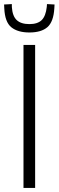

<svg xmlns="http://www.w3.org/2000/svg" viewBox="-58 -920 287 940"><path d="M57 0V-700H114V0ZM86 -761Q29 -761 -2.5 -786.5Q-34 -812 -37 -879Q-38 -888 -38 -898L0 -900Q0 -897 0 -893Q0 -889 0 -886Q3 -841 24 -821.5Q45 -802 86 -802Q126 -802 146 -821.5Q166 -841 171 -886Q171 -893 172 -900L209 -898Q209 -889 208 -879Q204 -813 174 -787Q144 -761 86 -761Z"/></svg>

Font: Georama SemiCondensed Light
Style: Regular
Weight: 300
Width: 4
Designer: Jean-Baptiste Levee
Foundry: Production Type
Version: Version 1.000